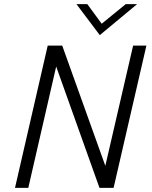

<svg xmlns="http://www.w3.org/2000/svg" viewBox="-20 -911 735 931"><path d="M645 -891.1 463.9 -740.7 350.6 -891.1H403.3L473.1 -795.9L589.8 -891.1ZM625.5 -689.9H689.9L530.8 0H462.4L252.4 -588.4L117.2 0H52.7L211.4 -689.9H281.7L490.7 -106.9Z"/></svg>

Font: HK Grotesk Legacy
Style: Italic
Weight: 400
Italic angle: -13°
Designer: Alfredo Marco Pradil
Foundry: Hanken Design Co.
Version: Version 2.022;PS 002.022;hotconv 1.0.88;makeotf.lib2.5.64775